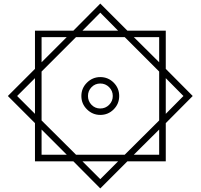

<svg xmlns="http://www.w3.org/2000/svg" viewBox="-20 -904 1124 1076"><path d="M1060 -366 909 -214V0H694L542 152L391 0H176V-214L24 -366L176 -518V-732H391L542 -884L694 -732H909V-518ZM642 -732 542 -833 442 -732ZM354 -696H213V-555ZM872 -555V-696H730ZM872 -503 679 -696H406L213 -503V-229L406 -37H679L872 -229ZM648 -366Q648 -322 617 -291Q586 -260 542 -260Q499 -260 467.5 -291Q436 -322 436 -366Q436 -410 467.5 -441Q499 -472 542 -472Q586 -472 617 -441Q648 -410 648 -366ZM176 -466 76 -366 176 -266ZM1008 -366 909 -466V-266ZM612 -366Q612 -395 591.5 -415.5Q571 -436 542 -436Q513 -436 493 -415.5Q473 -395 473 -366Q473 -337 493 -316.5Q513 -296 542 -296Q571 -296 591.5 -316.5Q612 -337 612 -366ZM213 -178V-37H354ZM872 -37V-178L730 -37ZM442 0 542 100 642 0Z"/></svg>

Font: Noto Kufi Arabic ExtraBold
Style: Regular
Weight: 800
Designer: Monotype Design Team, David Williams, Khaled Hosny
Foundry: Google LLC
Version: Version 2.109; ttfautohint (v1.8.4.7-5d5b)